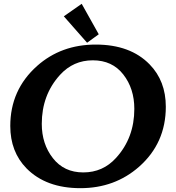

<svg xmlns="http://www.w3.org/2000/svg" viewBox="-20 -982 928 1012"><path d="M410.6 -961.9 500.5 -801.3 439 -756.8 316.4 -896ZM403.8 9.8Q222.7 9.8 119.6 -94.7Q34.2 -182.1 34.2 -317.9Q34.2 -508.3 175.3 -634.3Q302.2 -747.1 484.4 -747.1Q667 -747.1 768.6 -642.6Q854 -555.2 854 -419.4Q854 -227.5 712.9 -103Q584.5 9.8 403.8 9.8ZM418.9 -73.2Q522.5 -73.2 591.8 -149.9Q688 -255.4 688 -408.2Q688 -515.1 629.9 -589.4Q571.8 -664.1 469.2 -664.1Q366.2 -664.1 296.4 -587.4Q200.2 -481.9 200.2 -329.1Q200.2 -223.1 258.8 -148.4Q317.4 -73.2 418.9 -73.2Z"/></svg>

Font: Berenika
Style: Bold
Weight: 700
Designer: Wojciech Kalinowski "wmk69" (wmk69@o2.pl)
Foundry: Wojciech Kalinowski "wmk69" (wmk69@o2.pl)
Version: Version 3.1.0; 2021-05-14